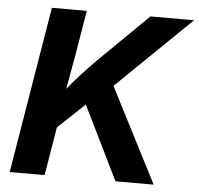

<svg xmlns="http://www.w3.org/2000/svg" viewBox="-52 -781 866 835"><g transform="rotate(5 381.0 -364.0)"><path d="M20.5 0 141.1 -727.5H293.5L260.3 -528.8L233.9 -381.8Q260.7 -415 290.5 -447.5Q320.3 -480 358.4 -518.6L571.3 -727.5H761.7L437.5 -412.6L648.9 0H482.4L324.7 -321.3L208 -211.4L172.9 0Z"/></g></svg>

Font: Inter
Style: Bold Italic
Weight: 700
Italic angle: -9.39999°
Designer: Rasmus Andersson
Foundry: rsms
Version: Version 4.001;git-9221beed3